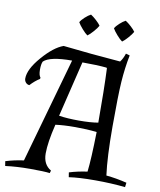

<svg xmlns="http://www.w3.org/2000/svg" viewBox="-147 -926 839 1008"><g transform="rotate(10 272.5 -422.5)"><path d="M310 -803Q303 -790 285.5 -770Q268 -750 256 -742Q244 -750 226.5 -770Q209 -790 202 -803Q208 -815 225 -830.5Q242 -846 256 -853Q269 -845 286 -829.5Q303 -814 310 -803ZM495 -803Q488 -790 470.5 -770Q453 -750 441 -742Q429 -750 411.5 -770Q394 -790 387 -803Q393 -815 410 -830.5Q427 -846 441 -853Q454 -845 471 -829.5Q488 -814 495 -803ZM482 -35Q535 -30 592 -16L589 8Q515 0 428.5 0Q342 0 289 8L285 -17Q330 -31 381 -38Q389 -104 392 -251Q340 -257 277.5 -257Q215 -257 172 -251Q148 -153 148 -94Q148 -35 191 -10L187 4Q156 0 82.5 0Q9 0 -50 8L-54 -17Q-9 -31 42 -38L200 -598Q82 -598 49 -566Q42 -552 42 -522Q42 -492 52 -481L51 -474Q26 -459 1 -432Q-11 -433 -18.5 -442Q-26 -451 -26 -463Q-26 -512 33 -580Q92 -648 143 -666Q294 -649 449 -637Q463 -655 472 -683L493 -677Q479 -607 474 -533Q469 -459 469 -295Q469 -131 482 -35ZM183 -301Q228 -294 289.5 -294Q351 -294 392 -301Q392 -478 387 -590L384 -593Q332 -598 255 -598Z"/></g></svg>

Font: Almendra SC
Style: Regular
Weight: 400
Designer: Ana Sanfelippo
Foundry: Ana Sanfelippo
Version: Version 1.003